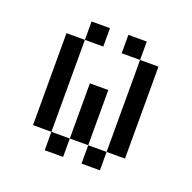

<svg xmlns="http://www.w3.org/2000/svg" viewBox="-87 -525 613 613"><g transform="rotate(20 219.0 -219.0)"><path d="M187.5 -437.5V-375H125V-437.5ZM250 -437.5H312.5V-375H250ZM125 -62.5H62.5V-375H125ZM312.5 -375H375V-62.5H312.5ZM250 -62.5H187.5V-250H250ZM125 0V-62.5H187.5V0ZM250 0V-62.5H312.5V0Z"/></g></svg>

Font: Sudo Light
Style: Regular
Weight: 300
Monospace: yes
Designer: Jens Kutilek
Foundry: Jens Kutilek
Version: Version 0.040